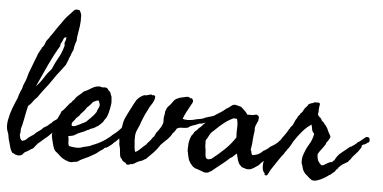

<svg xmlns="http://www.w3.org/2000/svg" viewBox="-53 -841 1952 979"><g transform="rotate(5 923.0 -351.0)"><path d="M314.5 -230.5Q324.2 -228 328.6 -223.6Q332 -220.2 332 -215.8Q324.2 -205.1 322.8 -201.7Q321.3 -198.2 316.4 -196.3Q310.1 -186.5 303 -178Q295.9 -169.4 287.6 -161.6Q272.5 -147 257.8 -127.9Q251.5 -121.6 249 -118.2Q246.6 -114.7 240.2 -108.4Q228.5 -100.1 220.7 -91.3Q216.3 -86.4 211.7 -82.3Q207 -78.1 202.1 -74.2Q199.7 -72.3 197.5 -70.6Q195.3 -68.8 192.9 -66.9Q190.9 -64.9 188.5 -63Q186 -61 183.6 -58.6Q179.7 -54.7 174.8 -50.8Q172.9 -49.3 170.7 -47.6Q168.5 -45.9 166 -43.9Q160.2 -37.1 154.3 -30.3Q148.4 -23.4 142.6 -15.6Q132.3 -10.7 123 -3.9Q114.3 2.4 102.5 7.8Q97.7 10.7 93.3 17.1Q89.4 22.9 82 25.4Q74.2 28.3 65.4 26.9Q56.6 25.4 50.8 22.5Q44.4 18.1 43 17.6Q39.1 16.6 38.1 16.6Q28.8 3.4 25.4 -11.2Q23.4 -19 21.2 -26.9Q19 -34.7 16.6 -43Q14.6 -47.9 13.7 -53.2Q12.7 -58.6 11.7 -65.4L10.3 -73.2Q9.8 -75.2 9.3 -77.4Q8.8 -79.6 7.8 -82Q5.9 -86.9 3.9 -92.3Q2 -97.7 1 -103.5Q-1 -115.2 -0.5 -126.5Q0 -137.7 2 -148.4Q7.8 -180.7 19 -210Q30.3 -239.3 42 -265.6Q44.4 -277.8 47.4 -284.2Q50.3 -290.5 53.7 -301.8Q58.1 -307.1 60.5 -317.4Q61.5 -321.8 62.7 -326.2Q64 -330.6 65.4 -335Q66.9 -338.9 68.8 -343Q70.8 -347.2 72.8 -352.1Q76.7 -360.8 79.1 -370.1Q82.5 -381.3 84.5 -389.6Q85.4 -394.5 87.2 -398.9Q88.9 -403.3 90.8 -407.2Q94.7 -417.5 98.4 -427.2Q102.1 -437 105.5 -446.3Q108.9 -455.6 112.5 -464.8Q116.2 -474.1 120.1 -483.4Q121.1 -486.3 122.1 -489.3Q123 -492.2 124 -495.1Q126 -500.5 129.9 -505.9Q132.3 -512.7 134.8 -516.1Q138.7 -522 140.6 -525.4Q140.6 -530.8 144 -532.7Q146.5 -534.2 149.4 -539.1Q154.8 -547.4 156.7 -554.7Q158.7 -562 164.1 -570.3L175.8 -585Q176.8 -586.9 177.7 -588.9Q178.7 -590.8 179.7 -592.8Q182.1 -596.7 185.5 -599.6Q196.8 -617.2 209 -634.8L235.4 -671.9Q244.1 -685.5 254.9 -697.8Q265.6 -710 277.3 -721.7Q281.2 -726.6 286.6 -732.4Q292 -738.3 297.9 -739.3Q307.1 -740.2 317.4 -737.3Q320.3 -732.4 322.8 -727.1Q325.2 -721.7 327.1 -714.8Q329.1 -684.6 325.2 -656.2Q321.3 -627.9 316.4 -600.6Q315.4 -594.2 315.9 -591.3Q316.4 -588.4 315.4 -582Q313.5 -576.2 310.5 -566.9Q307.6 -557.6 305.7 -549.8Q305.7 -536.6 299.8 -525.4Q293.9 -514.6 292 -503.9Q289.1 -502 288.6 -497.6Q288.1 -493.2 285.2 -491.2Q282.7 -480 278.8 -471.7Q274.4 -462.9 271.5 -454.1Q264.2 -443.8 256.8 -434.1Q249.5 -424.3 241.7 -414.6Q233.9 -405.3 226.8 -395.3Q219.7 -385.3 212.9 -375Q195.8 -349.1 177.2 -326.2Q158.7 -303.2 141.6 -277.3Q127.9 -265.1 120.1 -252.9Q111.8 -239.7 97.7 -228.5Q95.2 -218.8 93 -208Q90.8 -197.3 88.4 -186Q86.4 -174.8 84 -163.1Q81.5 -151.4 79.1 -139.6Q78.6 -133.3 76.2 -126.5Q75.2 -123 74.2 -119.9Q73.2 -116.7 72.3 -113.3Q70.3 -106.4 71.3 -96.7Q71.8 -87.9 68.4 -80.1Q69.8 -76.2 70.8 -68.8Q71.3 -62.5 74.2 -57.6Q79.6 -48.8 85.9 -48.8Q93.3 -52.7 93.8 -52.2Q94.2 -51.8 96.7 -52.7Q101.6 -55.7 106.4 -60.5Q111.3 -65.4 115.2 -69.3Q120.6 -71.8 122.6 -73.7Q124 -75.2 127.9 -78.1Q130.9 -80.1 133.3 -81.1Q135.7 -82 137.7 -84Q151.9 -98.6 164.1 -106Q176.8 -113.3 184.6 -124L202.1 -134.8Q207.5 -137.7 212.4 -143.1Q216.8 -148.4 223.6 -151.4Q226.6 -155.3 227.5 -156.2Q228.5 -157.2 231.4 -161.1Q237.3 -165 243.2 -168.9Q249 -172.9 254.4 -176.8Q259.8 -180.7 265.9 -184.6Q272 -188.5 278.3 -192.4Q280.3 -197.3 284.7 -200.2Q289.1 -203.1 292 -206.1Q294.9 -209 296.9 -212.4Q299.3 -216.3 303.7 -216.8Q304.2 -221.2 308.1 -223.6Q312 -226.1 314.5 -230.5ZM261.7 -594.7H260.7Q252 -592.8 248.5 -585.9Q245.1 -579.1 242.2 -570.3Q240.2 -566.4 238.5 -563.5Q236.8 -560.5 235.8 -558.6Q233.9 -555.2 234.4 -546.9Q219.2 -522 205.6 -495.8Q191.9 -469.7 179.2 -442.4Q167 -415 154.3 -387.5Q141.6 -359.9 128.9 -332Q148.9 -352.1 165.5 -378.9Q173.8 -392.6 182.9 -404.3Q191.9 -416 201.2 -425.8Q208 -442.4 215.6 -458Q223.1 -473.6 231.4 -487.8Q247.6 -515.1 256.8 -552.7Q252.9 -564.9 257.8 -573.7Q262.7 -582.5 261.7 -594.7Z M269.5 -215.8Q275.9 -219.2 285.2 -230.7Q294.4 -242.2 303.2 -253.2Q312 -264.2 316.4 -265.6Q319.3 -270.5 321.8 -273.9Q324.2 -277.3 329.1 -280.3Q336.9 -294.4 349.6 -304.2Q362.8 -314.5 374 -326.2Q383.3 -330.1 392.8 -335Q402.3 -339.8 411.6 -346.2Q430.7 -358.9 454.1 -359.4Q464.8 -354.5 475.1 -356.4Q484.9 -358.4 494.1 -351.6Q499.5 -342.3 502.9 -340.3Q506.3 -338.4 508.8 -335Q512.7 -322.8 514.6 -318.8Q517.1 -314.9 517.6 -310.5Q518.1 -303.2 518.6 -298.1Q519 -293 519.5 -289.6Q520 -283.2 519.5 -277.3Q516.6 -252.4 509.8 -227.5Q508.8 -224.6 507.8 -221.7Q506.8 -218.8 505.9 -215.3Q503.9 -209 501 -204.1Q493.7 -194.8 490.7 -189Q486.3 -181.2 484.4 -178.7Q478.5 -172.9 473.4 -168Q468.3 -163.1 463.9 -159.2Q459.5 -156.7 455.1 -154.1Q450.7 -151.4 446.3 -148.4Q438 -143.1 426.8 -140.6L418 -135.3Q413.6 -132.3 408.2 -131.8Q399.4 -125.5 388.7 -121.6Q383.8 -119.6 378.7 -117.7Q373.5 -115.7 368.2 -113.3Q360.8 -110.4 355.5 -106.4Q350.1 -102.5 341.8 -98.6Q337.4 -97.2 327.6 -95.2Q318.4 -93.8 314.5 -91.8Q319.3 -82 318.4 -67.4Q317.9 -53.7 323.2 -43Q335.9 -40 351.1 -38.6Q366.2 -37.1 379.9 -39.1Q382.3 -39.6 385 -40.5Q387.7 -41.5 390.6 -42.5Q393.6 -43.5 396.5 -44.4Q399.4 -45.4 402.3 -45.9Q413.1 -47.9 423.3 -50.8Q433.6 -53.7 441.4 -58.6Q469.7 -68.4 496.1 -85Q522.5 -101.6 542 -121.1Q553.7 -128.9 567.9 -142.6Q582 -156.2 589.8 -168Q604.5 -183.6 615.7 -192.4Q627 -201.2 636.7 -200.2Q644.5 -200.2 651.9 -190.9Q659.2 -181.6 650.4 -170.9Q641.1 -165 629.9 -153.3Q619.1 -141.6 607.4 -136.7Q599.1 -131.3 585.4 -115.2Q572.3 -100.1 563.5 -91.8Q561.5 -89.8 559.1 -87.4Q556.6 -85 553.2 -82.5Q546.9 -77.6 543 -72.3Q527.8 -59.6 513.7 -50.8Q508.3 -52.7 504.9 -48.8Q500.5 -43.5 497.1 -41Q495.6 -40 494.1 -39.1Q492.7 -38.1 490.7 -37.1Q488.8 -36.1 487.3 -35.2Q485.8 -34.2 484.4 -33.2Q476.6 -26.4 467.3 -19.5Q458 -12.7 448.2 -7.8Q438.5 -2 428.7 3.2Q418.9 8.3 409.2 12.2Q399.4 16.1 389.9 21.5Q380.4 26.9 371.1 33.2L360.4 34.7Q357.9 35.2 355.5 35.4Q353 35.6 350.6 36.1Q345.2 38.1 340.3 38.1Q335.4 38.1 328.1 36.1Q295.9 27.3 275.4 4.9Q272.5 2 269.3 -0.7Q266.1 -3.4 262.7 -5.9Q254.9 -11.7 252 -16.6Q247.6 -23.9 242.9 -39.6Q238.3 -55.2 234.9 -71.5Q231.4 -87.9 231.4 -96.7Q234.4 -102.5 237.8 -116.9Q241.2 -131.3 243.7 -145.8Q246.1 -160.2 246.1 -166Q248 -168 253.7 -179Q259.3 -189.9 264.4 -201.4Q269.5 -212.9 269.5 -215.8ZM426.8 -278.3Q419.9 -269.5 413.1 -261.7Q406.2 -253.9 397.5 -247.1Q391.6 -236.3 383.8 -227.5Q376 -218.8 368.2 -210.9Q364.3 -203.1 359.4 -198.7Q354.5 -194.3 348.6 -189.5Q342.3 -178.7 333 -168.9Q323.7 -159.2 329.1 -146.5Q339.8 -144.5 350.6 -149.4Q361.3 -154.3 369.1 -158.2Q373 -160.6 377.2 -162.6Q381.3 -164.6 385.3 -166.5Q389.2 -168.5 393.1 -170.4Q397 -172.4 400.4 -174.8L425.8 -200.2Q431.6 -205.6 437.5 -212.9Q439.9 -216.3 442.6 -220Q445.3 -223.6 448.2 -227.5Q450.7 -238.3 456.1 -247.6Q461.9 -257.3 460.9 -267.6Q460.4 -272 457.5 -277.8Q454.6 -283.7 454.1 -287.1Q443.8 -287.1 439 -283.7Q436.5 -281.7 433.3 -280.5Q430.2 -279.3 426.8 -278.3Z M724.6 -337.9Q732.4 -339.8 733.4 -338.4Q734.4 -336.9 737.3 -336.9Q741.2 -331.5 738.3 -321.3Q734.9 -305.7 724.6 -291.5Q714.4 -277.3 709 -263.7Q705.6 -256.8 702.9 -251.7Q700.2 -246.6 698.2 -242.7Q696.3 -239.3 694.6 -235.4Q692.9 -231.4 691.4 -227.5Q686.5 -216.8 681.6 -203.6Q676.8 -190.4 671.9 -176.8L666 -164.1Q661.1 -153.3 658.2 -145Q655.3 -136.7 654.3 -124V-97.7Q655.3 -90.8 655.8 -83.5Q656.2 -76.2 656.7 -68.4Q657.7 -52.2 663.1 -42Q675.3 -47.9 689.5 -62Q696.3 -68.8 702.4 -74.5Q708.5 -80.1 713.9 -84Q720.7 -93.8 729 -102.1Q737.8 -110.8 743.2 -121.1Q754.9 -130.9 758.8 -146.5Q763.7 -151.9 768.1 -158.7Q770.5 -162.1 772.7 -165.3Q774.9 -168.5 777.3 -171.9Q784.7 -182.1 790 -196.3Q793 -204.6 792.5 -211.9Q792 -215.8 792 -219.7Q792 -223.6 792 -227.5Q792.5 -235.8 794.9 -244.1Q796.9 -251 795.9 -259.8Q797.4 -262.2 799.3 -268.1Q801.3 -273.9 802.7 -277.3Q804.7 -282.2 810.1 -288.1Q815.4 -293.9 820.3 -298.8Q823.7 -303.2 826.9 -307.6Q830.1 -312 833 -316.4Q838.4 -324.7 847.7 -330.1L859.4 -335Q866.7 -338.4 871.1 -338.9Q878.4 -339.8 890.6 -343.3Q903.3 -347.2 910.2 -344.7Q914.1 -344.2 917.5 -340.3Q920.9 -337.4 925.8 -340.8Q933.6 -332.5 933.6 -326.2Q933.6 -320.3 929.7 -313.5Q923.3 -304.2 922.9 -302.2Q922.4 -301.3 921.9 -300Q921.4 -298.8 920.9 -297.9Q912.1 -283.2 903.3 -265.6Q894.5 -248 888.7 -232.4Q898.4 -227.5 914.6 -228Q930.7 -228.5 943.4 -231.4Q945.3 -231.9 947 -232.4Q948.7 -232.9 950.7 -233.4Q952.6 -233.9 954.3 -234.4Q956.1 -234.9 958 -235.4Q964.4 -237.3 977.1 -238.8Q987.3 -240.2 996.1 -244.1Q1007.3 -250 1009.8 -250Q1013.2 -250 1016.6 -252Q1025.9 -254.4 1033.7 -256.8Q1041.5 -259.3 1047.9 -261.7Q1051.3 -262.7 1054.7 -263.9Q1058.1 -265.1 1061.5 -267.1Q1068.4 -271 1074.2 -268.6Q1076.2 -266.6 1075.7 -261.7Q1075.2 -257.3 1078.1 -252Q1070.3 -245.6 1066.4 -246.1Q1058.6 -242.2 1050.3 -238.8Q1042 -235.4 1032.7 -231.9L998 -219.7Q986.3 -214.4 982.4 -215.3Q979 -216.3 973.6 -213.9Q957.5 -206.5 945.8 -203.1Q936 -200.2 928.7 -196.3Q924.8 -193.4 923.3 -191.9Q920.9 -189.5 917 -188.5Q900.4 -185.5 888.7 -186Q876.5 -186.5 863.3 -179.7Q860.4 -173.8 855.5 -166.5Q850.6 -159.2 844.7 -154.3Q839.8 -144.5 834.5 -137.7Q829.1 -130.9 822.3 -123Q813.5 -115.2 804.7 -106.4Q795.9 -97.7 788.1 -89.8Q774.4 -67.4 756.3 -48.3Q738.3 -29.3 718.8 -10.7Q713.9 -10.3 709.5 -6.3Q706.1 -3.4 700.2 -1Q693.8 1 690.2 2.2Q686.5 3.4 685.5 3.9Q683.6 4.4 679.7 6.8Q672.9 9.8 669.4 12.2Q666.5 14.2 665 15.6Q662.6 17.6 659.2 17.6Q656.7 17.6 654.3 21.5Q642.1 19 639.6 24.4Q635.7 24.4 631.8 25.4Q628.9 26.4 625 25.4Q622.1 22.9 620.6 21Q618.7 18.1 617.2 16.6Q602.5 10.7 599.6 3.9Q596.2 -3.4 590.8 -6.8Q586.4 -17.1 585.4 -30.3Q585 -36.1 584.5 -42.2Q584 -48.3 583 -54.7Q582.5 -56.6 582 -58.3Q581.5 -60.1 581.1 -62Q580.6 -64 580.1 -65.7Q579.6 -67.4 579.1 -69.3Q577.1 -77.1 577.6 -85Q578.1 -92.3 575.2 -100.6Q580.1 -116.2 576.2 -130.9Q578.1 -137.7 581.1 -148.9Q584 -160.2 585 -168Q587.4 -188.5 592.5 -202.1Q597.7 -215.8 608.4 -236.3Q612.3 -245.1 617.2 -253.9Q619.6 -258.3 622.1 -262.9Q624.5 -267.6 627 -272.5Q629.4 -277.3 631.1 -280.5Q632.8 -283.7 633.3 -285.2Q635.3 -288.6 639.6 -295.9L644.5 -304.7Q647.5 -309.6 651.4 -313.5Q659.2 -321.3 666 -325.7Q672.9 -330.1 682.6 -335Q691.9 -333 706.5 -338.4Q721.2 -343.8 724.6 -337.9Z M1275.4 -271.5 1274.4 -263.7Q1275.4 -260.3 1272.5 -252Q1267.6 -246.1 1266.6 -239.3Q1264.6 -235.4 1263.2 -232.4Q1261.7 -229.5 1260.7 -224.6Q1258.8 -218.8 1259.3 -210.9Q1259.8 -207 1259.5 -203.4Q1259.3 -199.7 1258.8 -196.3Q1256.8 -185.5 1255.9 -175.3Q1254.9 -165 1253.9 -154.3Q1253.9 -143.6 1252 -129.9Q1250 -116.2 1248 -105.5Q1252.4 -97.7 1252.9 -90.8Q1253.4 -83.5 1259.8 -78.1Q1279.3 -81.1 1291 -87.4Q1302.7 -93.8 1313.5 -105.5Q1321.3 -108.9 1325.7 -112.3Q1329.6 -115.7 1336.9 -120.1L1344.7 -127.9Q1356.4 -134.3 1357.9 -135.7Q1358.9 -136.7 1360.6 -137.7Q1362.3 -138.7 1364.3 -139.6Q1380.9 -150.4 1389.6 -162.1Q1397 -168 1401.9 -174.3Q1405.8 -179.7 1417 -184.6Q1423.3 -192.4 1431.2 -197.8Q1439 -203.1 1445.3 -210.9Q1450.7 -210.9 1453.1 -209Q1454.6 -208 1456.3 -207Q1458 -206.1 1460 -205.1Q1462.9 -197.3 1460.9 -189Q1459 -180.7 1454.1 -173.8Q1449.2 -167.5 1449.2 -166Q1449.2 -165 1448.2 -164.1Q1445.3 -160.6 1440.9 -156.7Q1436.5 -153.3 1433.6 -149.4Q1428.7 -140.6 1425.8 -140.6Q1422.9 -140.6 1420.9 -138.7Q1412.1 -133.3 1408.7 -130.9Q1404.8 -127.4 1397.5 -123Q1387.2 -117.7 1384.8 -115.2Q1382.3 -112.8 1380.9 -112.3Q1369.1 -99.1 1357.9 -90.3Q1347.7 -82.5 1335.9 -68.4Q1332 -65.4 1328.1 -62.5Q1324.2 -59.6 1321.3 -54.7Q1312.5 -48.8 1307.1 -43Q1301.8 -37.1 1294.9 -29.3Q1289.1 -26.4 1282.2 -21Q1273.9 -14.6 1267.6 -11.7Q1265.1 -10.3 1259.3 -7.3Q1254.4 -4.9 1250 -4.9Q1238.8 -2.9 1228.5 -6.8Q1219.2 -10.3 1210 -12.7Q1206.1 -18.6 1200.2 -22.5Q1191.4 -33.2 1187.5 -47.9Q1183.6 -62.5 1179.7 -79.1Q1170.9 -73.2 1165 -66.4Q1159.2 -59.1 1147.5 -53.7Q1137.7 -44.4 1127.4 -35.4Q1117.2 -26.4 1106 -18.1Q1095.2 -9.8 1084 -0.7Q1072.8 8.3 1061.5 17.6Q1053.7 25.4 1050.8 23.4Q1042 34.2 1019.5 30.3Q1011.7 26.4 1002 23.4Q995.1 21.5 986.3 17.6Q969.7 14.6 958.5 2.9Q947.3 -8.8 939.5 -24.4Q936.5 -32.7 935.1 -39.1Q934.6 -42.5 933.6 -46.4Q932.6 -50.3 931.6 -54.7Q931.2 -63 928.7 -67.9Q926.8 -73.2 928.7 -78.1Q926.8 -80.6 927.7 -84.5Q928.7 -89.4 928.7 -91.8Q927.7 -105.5 931.2 -121.1Q934.6 -136.7 940.4 -149.4Q943.4 -154.3 948.2 -159.2Q950.7 -162.1 951.2 -165Q951.7 -167.5 954.1 -169.9Q956.5 -172.9 960 -175.8Q964.8 -179.7 966.8 -181.6Q969.2 -185.1 971.9 -188.2Q974.6 -191.4 978 -193.8Q981.4 -196.3 984.4 -199.2Q987.3 -202.1 990.2 -205.1Q993.7 -208.5 995.6 -211.9Q998 -215.8 1002.9 -217.8Q1006.8 -224.6 1011.7 -229Q1016.6 -233.4 1022.5 -238.3Q1039.1 -258.3 1063.5 -272.5Q1088.4 -286.6 1107.4 -303.7Q1114.3 -306.6 1119.1 -310.5Q1124 -314.5 1128.9 -318.4Q1141.1 -329.1 1155.3 -325.2L1180.7 -318.4Q1190.4 -309.6 1199.7 -300.8Q1209 -292 1215.8 -281.2Q1219.2 -281.7 1223.1 -282Q1227.1 -282.2 1231.4 -281.7Q1240.2 -280.8 1250 -283.2Q1252.9 -283.2 1255.9 -284.7Q1258.8 -286.1 1260.7 -286.1Q1275.4 -281.2 1275.4 -271.5ZM1146.5 -256.8Q1120.1 -244.1 1098.6 -227.1Q1077.1 -210 1057.6 -190.4Q1055.2 -188 1052.5 -185.8Q1049.8 -183.6 1047.4 -181.2Q1044.9 -179.2 1042.5 -176.8Q1040 -174.3 1038.1 -171.9Q1034.2 -167 1030.8 -160.2Q1027.3 -153.3 1024.4 -147.5Q1023.4 -145.5 1022.5 -143.8Q1021.5 -142.1 1020.5 -141.1Q1019.5 -140.1 1018.6 -138.7Q1017.6 -137.2 1016.6 -135.7Q1014.6 -130.9 1015.1 -126Q1015.6 -122.6 1015.6 -115.2V-105.5Q1015.6 -102.5 1016.6 -95.7Q1019.5 -85 1019.5 -74.2Q1019.5 -66.4 1021 -55.2Q1022.5 -43.9 1028.3 -40Q1034.7 -36.1 1040.5 -38.1Q1047.4 -40.5 1051.8 -41Q1085.9 -67.4 1116.2 -96.2Q1146.5 -125 1169.9 -161.1Q1168 -185.1 1169.4 -210.4Q1170.9 -234.4 1165 -254.9Q1161.1 -257.3 1155.8 -256.3Q1151.9 -255.9 1146.5 -256.8Z M1666 -77.1Q1669.9 -82.5 1671.9 -84.5Q1674.3 -86.9 1677.7 -88.9Q1689.9 -114.7 1709.7 -129.9Q1729.5 -145 1752 -164.1Q1756.8 -164.1 1760.3 -167.5Q1763.7 -170.9 1768.6 -172.9Q1774.4 -178.2 1779.8 -181.6Q1784.2 -184.6 1787.1 -189.5Q1798.3 -194.8 1808.1 -204.1Q1818.4 -213.4 1828.1 -220.7Q1835.9 -222.7 1844.7 -218.8Q1848.6 -210.9 1847.7 -202.1Q1846.7 -193.4 1837.9 -192.4Q1835 -189.5 1831.5 -186.5Q1828.1 -183.6 1823.2 -182.6Q1813.5 -180.7 1810.5 -174.8Q1810.1 -165.5 1808.1 -163.6Q1806.2 -161.6 1805.7 -160.2Q1794.9 -142.1 1781.7 -129.2Q1768.6 -116.2 1756.8 -97.7Q1751.5 -94.2 1748 -86.9Q1730.5 -77.1 1722.2 -71.8Q1713.9 -66.4 1707 -58.6Q1701.2 -55.2 1701.2 -52.7Q1701.2 -50.8 1699.2 -48.8Q1689.5 -40.5 1688 -36.6Q1686.5 -32.7 1683.6 -30.3Q1678.7 -26.9 1675 -23.7Q1671.4 -20.5 1668.9 -18.1Q1663.1 -12.2 1656.2 -9.8Q1647.9 -2.9 1631.8 6.6Q1615.7 16.1 1598.6 21.2Q1581.5 26.4 1570.3 21.5L1563.5 16.1Q1561.5 14.6 1556.6 11.7Q1550.3 3.9 1542.5 -1.5Q1535.6 -6.3 1529.3 -15.6Q1522 -25.9 1520 -36.6Q1518.1 -47.9 1512.7 -58.6Q1510.3 -84 1516.6 -100.6Q1522 -117.2 1528.3 -131.6Q1534.7 -146 1542.5 -158.2Q1557.6 -181.6 1563.5 -213.9Q1552.7 -224.6 1551.3 -233.9Q1550.8 -238.8 1549.3 -245.1Q1547.9 -251.5 1545.9 -259.8Q1520.5 -243.2 1499 -217.8Q1477.5 -192.4 1460.9 -166L1449.2 -144.5Q1444.3 -135.3 1437.5 -127Q1432.6 -122.1 1432.6 -120.6Q1432.6 -119.1 1430.7 -117.2Q1426.8 -112.3 1424.3 -108.9Q1421.9 -105.5 1420.9 -103.5Q1419.9 -101.6 1418.9 -99.9Q1418 -98.1 1417 -96.7Q1414.1 -92.8 1412.1 -90.8Q1410.2 -88.9 1407.2 -85Q1393.6 -65.4 1382.3 -48.3L1359.4 -13.7Q1354 -5.4 1350.6 2.9Q1347.2 11.7 1340.8 18.6Q1331.1 19.5 1329.6 15.6Q1328.1 11.7 1330.1 8.8Q1318.4 1 1316.9 -21.5Q1315.4 -43.9 1321.3 -57.6Q1318.4 -66.4 1319.3 -67.4Q1320.3 -68.4 1320.3 -70.3Q1333 -87.9 1346.2 -105.5Q1359.4 -123 1374 -138.7Q1376.5 -142.1 1378.9 -145.5Q1381.3 -148.9 1383.3 -152.3Q1388.2 -159.7 1393.6 -165Q1401.9 -179.2 1413.6 -194.3Q1425.3 -209 1432.6 -224.6Q1438 -230 1439.9 -235.4Q1442.4 -241.2 1448.2 -245.1Q1451.7 -251 1454.3 -256.6Q1457 -262.2 1459 -267.6Q1461.9 -276.9 1469.7 -286.1Q1471.7 -293 1474.6 -296.9Q1477.5 -300.8 1482.4 -305.7Q1482.9 -310.1 1487.8 -314Q1492.7 -317.9 1495.1 -322.3Q1497.6 -329.1 1500 -331.1Q1502.9 -333.5 1502.9 -337.9Q1507.8 -342.8 1512.7 -348.1Q1517.6 -353.5 1521.5 -361.3Q1535.2 -369.1 1540.5 -369.1Q1545.9 -369.1 1548.8 -374Q1552.7 -374 1557.4 -374Q1562 -374 1567.4 -374.5Q1578.6 -375.5 1579.1 -367.2Q1579.6 -365.2 1579.1 -362.3Q1578.6 -360.8 1578.1 -359.4Q1577.6 -357.9 1577.1 -356.4Q1577.6 -347.7 1577.1 -347.2Q1576.2 -346.2 1576.2 -345.7Q1575.2 -341.8 1575.7 -338.9Q1576.2 -336.4 1576.2 -330.1Q1575.7 -326.2 1575.2 -323.2Q1574.7 -320.3 1574.2 -317.9Q1573.2 -313 1578.1 -306.6Q1580.6 -303.2 1584 -301.3Q1587.4 -299.3 1590.8 -294.9Q1593.3 -292.5 1594.2 -289.1Q1595.2 -285.6 1597.7 -283.2Q1599.6 -280.8 1603.5 -278.3Q1607.4 -275.9 1609.4 -271.5Q1614.7 -267.6 1612.8 -266.6Q1611.3 -265.6 1617.2 -262.7Q1628.4 -248.5 1633.8 -232.4Q1640.1 -220.2 1644.5 -212.9Q1649.4 -205.1 1644.5 -197.3Q1641.6 -194.3 1637.7 -185.5Q1633.3 -181.2 1629.9 -175.8Q1627.9 -172.4 1627 -168.5Q1626.5 -165 1624 -162.1Q1615.2 -147.9 1606 -136.7Q1596.7 -125.5 1589.8 -112.3Q1590.3 -84.5 1600.6 -71.3Q1612.3 -57.6 1615.2 -57.6Q1621.6 -56.6 1628.9 -61.5L1641.6 -69.3Q1643.6 -70.3 1645.3 -71.3Q1647 -72.3 1648.4 -73.2Q1651.4 -75.2 1655.3 -76.2Q1665.5 -79.6 1665 -78.6Q1664.6 -77.1 1666 -77.1Z"/></g></svg>

Font: Fasthand
Style: Regular
Weight: 400
Designer: Danh Hong
Version: Version 8.002; ttfautohint (v1.8.3)